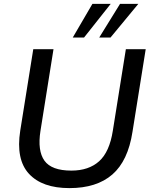

<svg xmlns="http://www.w3.org/2000/svg" viewBox="-20 -958 775 987"><path d="M337 9Q197 9 129 -64.5Q61 -138 84 -286L151 -705H255L188 -285Q172 -183 208.5 -132Q245 -81 347 -81Q436 -81 489.5 -129Q543 -177 560 -286L627 -705H729L661 -280Q638 -131 557.5 -61Q477 9 337 9ZM354 -765 455 -938H549L412 -765ZM490 -765 597 -938H691L548 -765Z"/></svg>

Font: Mulish SemiBold
Style: Italic
Weight: 600
Italic angle: -9°
Designer: Vernon Adams
Foundry: Vernon Adams
Version: Version 3.603; ttfautohint (v1.8.3)